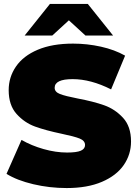

<svg xmlns="http://www.w3.org/2000/svg" viewBox="-20 -937 697 973"><path d="M148.5 -3.5C203.5 9.5 260 16 318 16C388 16 447.5 5.5 496.5 -15.5C545.5 -36.5 582.3 -64.8 607 -100.5C631.7 -136.2 644 -176 644 -220C644 -270.7 630.5 -310.7 603.5 -340C576.5 -369.3 544.7 -390.5 508 -403.5C471.3 -416.5 426.3 -428 373 -438C331.7 -446 302 -453.5 284 -460.5C266 -467.5 257 -478 257 -492C257 -521.3 287.3 -536 348 -536C409.3 -536 474.3 -518.7 543 -484L614 -655C578.7 -675 537.8 -690.2 491.5 -700.5C445.2 -710.8 398 -716 350 -716C280 -716 220.5 -705.7 171.5 -685C122.5 -664.3 85.7 -636 61 -600C36.3 -564 24 -524 24 -480C24 -429.3 37.3 -389.2 64 -359.5C90.7 -329.8 122 -308.5 158 -295.5C194 -282.5 239 -270.3 293 -259C335 -250.3 365.2 -242.3 383.5 -235C401.8 -227.7 411 -216.7 411 -202C411 -189.3 404 -179.8 390 -173.5C376 -167.2 352.7 -164 320 -164C282 -164 242.3 -169.8 201 -181.5C159.7 -193.2 122.3 -208.7 89 -228L13 -56C48.3 -34 93.5 -16.5 148.5 -3.5ZM413 -757H553L425 -917H233L105 -757H245L329 -834Z"/></svg>

Font: Montserrat Custom Black
Style: Regular
Weight: 900
Designer: Julieta Ulanovsky
Foundry: Julieta Ulanovsky
Version: Version 7.200